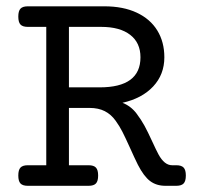

<svg xmlns="http://www.w3.org/2000/svg" viewBox="-20 -600 640 620"><path d="M510.7 -415Q510.7 -359.4 474.6 -320.8Q438.5 -282.2 375.5 -268.1Q402.8 -257.3 420.9 -233.4Q436 -213.4 446.8 -193.6Q457.5 -173.8 470.7 -145Q484.4 -115.2 491.7 -101.6Q510.7 -66.4 535.6 -66.4H549.3Q565.9 -66.4 573 -58.8Q580.1 -51.3 580.1 -33.2Q580.1 -15.1 573 -7.6Q565.9 0 549.3 0H514.2Q484.9 0 464.6 -15.4Q444.3 -30.8 425.3 -67.9Q414.6 -89.4 398.9 -124.5Q384.3 -156.7 375.2 -174.6Q366.2 -192.4 353.5 -210Q338.9 -230.5 318.4 -241Q297.9 -251.5 269 -251.5H202.6V-66.4H266.1Q282.7 -66.4 289.8 -58.8Q296.9 -51.3 296.9 -33.2Q296.9 -15.1 289.8 -7.6Q282.7 0 266.1 0H69.8Q53.2 0 46.1 -7.6Q39.1 -15.1 39.1 -33.2Q39.1 -51.3 46.1 -58.8Q53.2 -66.4 69.8 -66.4H129.4V-513.2H69.8Q53.2 -513.2 46.1 -520.8Q39.1 -528.3 39.1 -546.4Q39.1 -564.5 46.1 -572Q53.2 -579.6 69.8 -579.6H316.9Q377.9 -579.6 421.6 -559.1Q465.3 -538.6 488 -501.5Q510.7 -464.4 510.7 -415ZM202.6 -317.9H301.8Q433.6 -317.9 433.6 -415Q433.6 -461.9 400.4 -487.5Q367.2 -513.2 306.6 -513.2H202.6Z"/></svg>

Font: Courier Prime
Style: Regular
Weight: 400
Designer: Alan Dague-Greene, Quote-Unquote Apps
Foundry: Quote-Unquote Apps
Version: Version 3.018